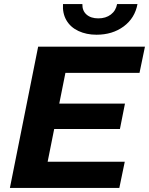

<svg xmlns="http://www.w3.org/2000/svg" viewBox="-20 -931 738 951"><path d="M262 -418H599L574 -292H237ZM216 -130H598L571 0H29L169 -700H698L671 -570H304ZM458 -759Q408 -759 368.5 -777.5Q329 -796 309 -830.5Q289 -865 292 -911H388Q387 -878 408.5 -859Q430 -840 467 -840Q504 -840 529 -859Q554 -878 560 -911H661Q648 -841 592.5 -800Q537 -759 458 -759Z"/></svg>

Font: Montserrat Thin
Style: Bold Italic
Weight: 700
Italic angle: -11.3°
Version: Version 9.000